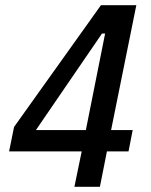

<svg xmlns="http://www.w3.org/2000/svg" viewBox="-20 -718 580 738"><path d="M266 0 294 -136H15L34 -230L368 -698H504L407 -218H490L474 -136H391L364 0ZM118 -218H310L384 -589H372Z"/></svg>

Font: IBM Plex Sans Condensed Medium
Style: Italic
Weight: 500
Width: 3
Italic angle: -11°
Designer: Mike Abbink, Paul van der Laan, Pieter van Rosmalen
Foundry: Bold Monday
Version: Version 1.3